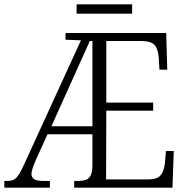

<svg xmlns="http://www.w3.org/2000/svg" viewBox="-21 -865 861 885"><path d="M-1 -31H15Q40 -31 55 -46.5Q70 -62 91 -109L352 -679L281 -682V-713H745L750 -544H714L711 -594Q708 -639 692 -657Q676 -675 633 -676H469V-392H685V-355H469L468 -38H662Q702 -38 718 -55.5Q734 -73 739 -112L744 -169H780L774 0H321V-31H336Q362 -31 376 -36.5Q390 -42 397.5 -58Q405 -74 405 -106V-246H198L144 -127Q124 -81 124 -63Q124 -47 137 -39Q150 -31 178 -31H209V0H-1ZM405 -283V-676H393L216 -283ZM332 -845H588V-802H332Z"/></svg>

Font: Noto Serif NarrowLight
Style: Regular
Weight: 300
Width: 4
Designer: Monotype Design Team
Foundry: Monotype Imaging Inc.
Version: Version 1.001